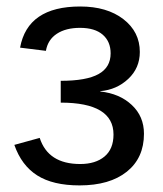

<svg xmlns="http://www.w3.org/2000/svg" viewBox="-20 -558 498 588"><path d="M223.6 9.8Q142.1 9.8 94 -20.8Q45.9 -51.3 23.9 -114.3L101.6 -135.7Q127.4 -55.7 225.6 -55.7Q272.5 -55.7 300 -78.6Q327.6 -101.6 327.6 -146Q327.6 -243.7 166 -243.7V-310.5Q244.6 -310.5 281.7 -331.1Q318.8 -351.6 318.8 -394.5Q318.8 -430.7 294.7 -451.7Q270.5 -472.7 225.1 -472.7Q181.6 -472.7 154.1 -454.6Q126.5 -436.5 120.6 -402.3L41.5 -412.1Q64.5 -538.1 225.6 -538.1Q307.6 -538.1 357.9 -499.3Q408.2 -460.4 408.2 -398.9Q408.2 -349.6 372.8 -316.4Q337.4 -283.2 287.1 -278.8V-277.8Q346.2 -271.5 383.5 -236.6Q420.9 -201.7 420.9 -148.4Q420.9 -74.2 368.4 -32.2Q315.9 9.8 223.6 9.8Z"/></svg>

Font: Arimo Nerd Font
Style: Regular
Weight: 400
Designer: Steve Matteson
Foundry: Monotype Imaging Inc.
Version: Version 1.33;Nerd Fonts 3.2.1